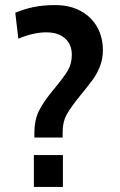

<svg xmlns="http://www.w3.org/2000/svg" viewBox="-20 -734 472 754"><path d="M115 -210Q115 -263 133 -299Q151 -335 191 -383Q231 -431 246.5 -457.5Q262 -484 262 -519Q262 -560 235 -583.5Q208 -607 162 -607Q111 -607 52 -582L40 -684Q76 -699 113 -706.5Q150 -714 197 -714Q255 -714 297.5 -690.5Q340 -667 362 -627Q384 -587 384 -537Q384 -503 373 -474.5Q362 -446 345.5 -423Q329 -400 297 -361Q257 -312 241.5 -283.5Q226 -255 226 -216V-194H115ZM113 -125H227V0H113Z"/></svg>

Font: Cabin Condensed SemiBold
Style: Regular
Weight: 600
Width: 3
Designer: Pablo Impallari
Foundry: Pablo Impallari. http://www.impallari.com Igino Marini. http://www.ikern.com
Version: Version 2.200